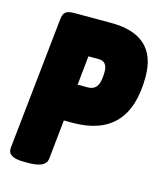

<svg xmlns="http://www.w3.org/2000/svg" viewBox="-107 -779 726 860"><g transform="rotate(15 256.5 -349.0)"><path d="M87 2Q45 2 27.5 -9.5Q10 -21 12 -42L77 -657Q79 -680 90 -690Q101 -700 131 -700H301Q513 -700 513 -506Q513 -223 251 -223H210L191 -41Q187 2 106 2ZM228 -394H275Q304 -394 317 -414.5Q330 -435 330 -481Q330 -529 289 -529H242Z"/></g></svg>

Font: Asap Condensed Condensed Black
Style: Italic
Weight: 900
Width: 3
Italic angle: -6°
Designer: Pablo Cosgaya
Foundry: Omnibus-Type
Version: Version 3.001; ttfautohint (v1.8.4.7-5d5b)